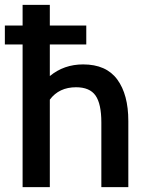

<svg xmlns="http://www.w3.org/2000/svg" viewBox="-32 -770 602 790"><path d="M496 -272V0H385V-266Q385 -343 361 -377Q337 -411 281 -411Q211 -411 173 -360V0H61V-587H-12V-665H61V-750H173V-665H323V-587H173V-457Q231 -505 310 -505Q405 -505 450.5 -443Q496 -381 496 -272Z"/></svg>

Font: Cabin SemiBold
Style: Regular
Weight: 600
Designer: Pablo Impallari
Foundry: Pablo Impallari. http://www.impallari.com Igino Marini. http://www.ikern.com
Version: Version 2.001